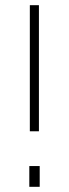

<svg xmlns="http://www.w3.org/2000/svg" viewBox="-20 -720 265 740"><path d="M95 -214V-700H130V-214ZM93 0V-80H133V0Z"/></svg>

Font: Cairo Play ExtraLight
Style: Regular
Weight: 250
Version: Version 3.119